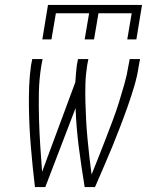

<svg xmlns="http://www.w3.org/2000/svg" viewBox="-20 -760 640 780"><path d="M122 0Q117 -40 113 -81Q109 -122 105.5 -162.5Q102 -203 100 -244.5Q98 -286 97.5 -327Q97 -368 98.5 -410Q100 -452 106 -494L111 -520H153L148 -494Q139 -439 138 -384.5Q137 -330 138.5 -276Q140 -222 143.5 -168.5Q147 -115 151 -62L286 -426Q287 -443 288.5 -460Q290 -477 292 -494L297 -520H339L334 -494Q328 -456 327 -418.5Q326 -381 327 -344Q328 -307 330 -270Q332 -233 335.5 -196.5Q339 -160 343 -123.5Q347 -87 352 -51Q367 -88 381.5 -124.5Q396 -161 410 -197.5Q424 -234 438 -271Q452 -308 463.5 -345Q475 -382 485.5 -419Q496 -456 502 -494L507 -520H549L544 -494Q538 -452 525.5 -410Q513 -368 498.5 -327Q484 -286 468 -244.5Q452 -203 435.5 -162.5Q419 -122 401 -81Q383 -40 366 0H324Q311 -79 300.5 -159.5Q290 -240 287 -321L164 0ZM152 -600 175 -740H557L534 -600H497L515 -706H380L362 -600H324L342 -706H207L189 -600Z"/></svg>

Font: Iosevka Extralight Extended
Style: Italic
Weight: 200
Width: 7
Italic angle: -9°
Monospace: yes
Designer: Belleve Invis
Foundry: Belleve Invis
Version: Version 32.5.0; ttfautohint (v1.8.4)